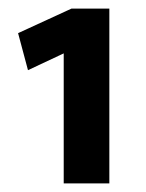

<svg xmlns="http://www.w3.org/2000/svg" viewBox="-20 -871 340 446"><path d="M146 -851H234V-445H128V-747L45 -708L22 -794Z"/></svg>

Font: Mukta Malar
Style: Bold
Weight: 700
Designer: Aadarsh Rajan, Girish Dalvi, Yashodeep Gholap
Foundry: Ek Type
Version: Version 2.538;PS 1.000;hotconv 16.6.51;makeotf.lib2.5.65220;